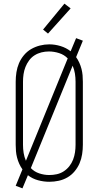

<svg xmlns="http://www.w3.org/2000/svg" viewBox="-20 -988 540 1052"><path d="M103 44 66 30 103 -60Q93 -74 85.5 -90.5Q78 -107 73.5 -124.5Q69 -142 67.5 -159.5Q66 -177 66 -195V-540Q66 -566 70 -592Q74 -618 84 -641.5Q94 -665 111 -685.5Q128 -706 150.5 -719Q173 -732 198.5 -738.5Q224 -745 250 -745Q281 -745 312 -735.5Q343 -726 367 -707L397 -779L434 -765L397 -675Q407 -661 414.5 -644.5Q422 -628 426.5 -610.5Q431 -593 432.5 -575.5Q434 -558 434 -540V-195Q434 -169 430 -143Q426 -117 416 -93.5Q406 -70 389 -49.5Q372 -29 349.5 -16Q327 -3 301.5 2.5Q276 8 250 8Q219 8 188 -0.5Q157 -9 133 -28ZM122 -107 351 -668Q332 -688 304 -697Q276 -706 248 -706Q227 -706 207 -701Q187 -696 169.5 -685Q152 -674 139.5 -657Q127 -640 119.5 -621Q112 -602 109 -581.5Q106 -561 106 -540V-195Q106 -172 109.5 -150Q113 -128 122 -107ZM250 -29Q271 -29 291.5 -33.5Q312 -38 329.5 -49.5Q347 -61 360 -77.5Q373 -94 380.5 -113.5Q388 -133 391 -153.5Q394 -174 394 -195V-540Q394 -563 390.5 -585Q387 -607 378 -628L149 -67Q168 -47 195 -38Q222 -29 250 -29ZM243 -804 216 -826 333 -968 367 -942Z"/></svg>

Font: Iosevka Slab Extralight
Style: Regular
Weight: 200
Monospace: yes
Designer: Belleve Invis
Foundry: Belleve Invis
Version: Version 11.1.1; ttfautohint (v1.8.3)